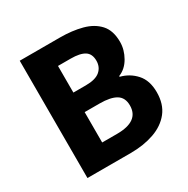

<svg xmlns="http://www.w3.org/2000/svg" viewBox="-146 -761 876 893"><g transform="rotate(-30 292.5 -315.0)"><path d="M74 0V-630H290Q355 -630 407.5 -616Q460 -602 491 -568Q522 -534 522 -473Q522 -431 499.5 -391.5Q477 -352 439 -337V-333Q487 -321 520 -284.5Q553 -248 553 -185Q553 -121 520.5 -80Q488 -39 432 -19.5Q376 0 307 0ZM216 -377H283Q335 -377 359 -397.5Q383 -418 383 -452Q383 -489 358.5 -504.5Q334 -520 284 -520H216ZM216 -109H296Q414 -109 414 -194Q414 -236 384.5 -254Q355 -272 296 -272H216Z"/></g></svg>

Font: Narnoor ExtraBold
Style: Regular
Weight: 800
Designer: S. Sridhar Murthy
Foundry: SIL International
Version: Version 3.000